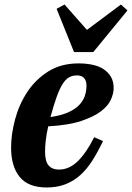

<svg xmlns="http://www.w3.org/2000/svg" viewBox="-20 -816 583 848"><path d="M186 12Q105 12 67 -34.5Q29 -81 29 -164Q29 -223 46.5 -288.5Q64 -354 100 -409Q136 -464 192.5 -500Q249 -536 327 -536Q360 -536 388.5 -530Q417 -524 437.5 -510.5Q458 -497 470 -476.5Q482 -456 482 -427Q482 -404 470 -376.5Q458 -349 426 -324.5Q394 -300 338 -281.5Q282 -263 193 -258Q185 -223 182 -195Q179 -167 179 -146Q179 -103 195 -85Q211 -67 240 -67Q286 -67 324 -104.5Q362 -142 396 -210L435 -193Q412 -145 388 -107Q364 -69 334.5 -42.5Q305 -16 268.5 -2Q232 12 186 12ZM203 -299Q250 -306 280.5 -319.5Q311 -333 329 -351.5Q347 -370 354.5 -392Q362 -414 362 -438Q362 -459 351.5 -471Q341 -483 320 -483Q299 -483 283.5 -473.5Q268 -464 255 -442.5Q242 -421 229.5 -386Q217 -351 203 -299ZM230 -777 265 -796 364 -684 514 -796 543 -770 392 -586H307Z"/></svg>

Font: IBM Plex Serif
Style: Bold Italic
Weight: 700
Italic angle: -14°
Designer: Mike Abbink, Paul van der Laan, Pieter van Rosmalen
Foundry: Bold Monday
Version: Version 3.001